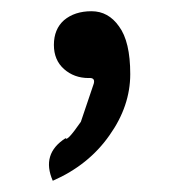

<svg xmlns="http://www.w3.org/2000/svg" viewBox="-20 -137 310 342"><path d="M74 185Q53 137 97 109Q99 116 124 80L147 12Q150 1 138 2Q112 2 94 -14Q76 -30 76 -57Q76 -85 94 -101Q113 -117 143 -117Q173 -117 192 -90Q212 -63 212 -5Q212 52 175 104Q138 157 74 185Z"/></svg>

Font: Swei Half Moon CJK TC
Style: DemiLight
Weight: 350
Version: Version 2.125